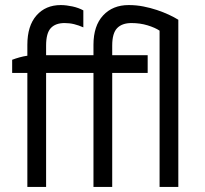

<svg xmlns="http://www.w3.org/2000/svg" viewBox="-20 -738 809 758"><path d="M88 0H162V-450H349V0H423V-450H563V-520H423V-558Q423 -607 442.5 -627Q462 -647 499 -647Q533 -647 562.5 -638Q592 -629 610 -617V0H684V-660Q668 -670 646.5 -680Q625 -690 599.5 -698.5Q574 -707 546 -712.5Q518 -718 488 -718Q425 -718 387 -677Q349 -636 349 -561V-520H162V-558Q162 -607 180.5 -627Q199 -647 235 -647Q255 -647 273 -642.5Q291 -638 309 -630V-697Q300 -702 289 -706Q278 -710 266.5 -712.5Q255 -715 243 -716.5Q231 -718 220 -718Q160 -718 124 -677Q88 -636 88 -561V-518Q73 -516 57 -511.5Q41 -507 28 -502V-450H88Z"/></svg>

Font: Fixel Variable
Style: Regular
Weight: 100
Width: 3
Designer: AlfaBravo + MacPaw
Foundry: Kyrylo Tkachov, Marchela Mozhyna, Serhii Makarenko, Maria Weinstein, Zakhar Kryvoshyya
Version: Version 1.211